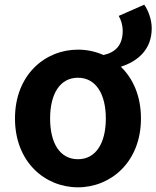

<svg xmlns="http://www.w3.org/2000/svg" viewBox="-20 -786 668 820"><path d="M313 -106C236 -106 194 -174 194 -280C194 -385 236 -454 313 -454C389 -454 432 -385 432 -280C432 -174 389 -106 313 -106ZM313 14C453 14 582 -94 582 -280C582 -376 548 -451 496 -501C568 -524 628 -574 628 -665C628 -703 613 -742 596 -766L487 -718C497 -701 504 -679 504 -654C504 -592 472 -562 422 -551C388 -566 351 -574 313 -574C172 -574 44 -466 44 -280C44 -94 172 14 313 14Z"/></svg>

Font: Noto Sans Mono CJK TC
Style: Bold
Weight: 700
Designer: Ryoko NISHIZUKA 西塚涼子 (kana, bopomofo & ideographs); Paul D. Hunt (Latin, Greek & Cyrillic); Sandoll Communications 산돌커뮤니
Foundry: Adobe
Version: Version 2.004;hotconv 1.0.118;makeotfexe 2.5.65603